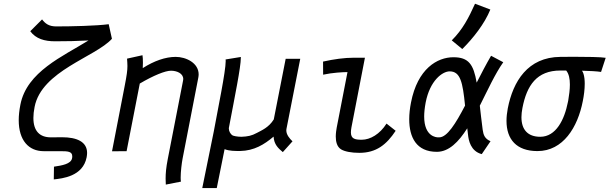

<svg xmlns="http://www.w3.org/2000/svg" viewBox="-20 -800 3225 1016"><path d="M202.6 -697.3 140.1 -634.8C169.9 -594.7 215.3 -581.5 271.5 -581.5C333.5 -581.5 384.3 -582.5 448.2 -585.9C312.5 -501.5 121.6 -420.4 87.9 -246.1C82 -216.3 79.1 -188.5 79.1 -164.1C79.1 -57.1 131.8 0 211.4 0H291H300.8C338.9 0 362.3 1.5 362.3 26.9C362.3 30.3 362.3 33.7 361.3 37.6C355.5 67.9 308.1 75.7 265.6 82L264.6 149.4C309.6 144.5 418.9 133.8 438.5 32.2C439.9 23.9 440.9 16.1 440.9 9.3C440.9 -50.3 385.7 -73.7 309.1 -73.7C307.6 -73.7 250.5 -73.2 249 -73.2C190.4 -73.2 156.7 -106.4 156.7 -175.8C156.7 -192.9 158.7 -212.4 163.1 -234.4C200.2 -425.3 484.9 -498 572.3 -594.7L555.2 -671.9C489.7 -663.1 357.4 -660.2 276.9 -660.2C237.3 -660.2 218.3 -676.8 202.6 -697.3Z M735.4 -439.5C735.8 -448.2 736.3 -459 736.3 -468.8C736.3 -485.4 735.4 -500.5 733.9 -507.8L652.3 -489.7C653.3 -474.1 654.3 -462.9 654.3 -450.7C654.3 -427.2 650.9 -401.9 639.6 -344.2L572.8 0.5L649.9 0L719.7 -357.9C792 -400.4 854 -425.8 884.8 -425.8C915 -425.8 949.7 -412.1 949.7 -381.8C949.7 -379.4 949.2 -376.5 948.7 -373.5L867.7 42C858.9 87.4 856.4 117.2 856.4 145C856.4 155.8 856.9 166 857.4 176.8L937.5 161.1C936.5 155.8 936 148.9 936 140.1C936 109.9 941.4 63.5 946.3 38.6L1029.3 -388.7C1030.3 -394.5 1031.2 -400.9 1031.2 -406.2C1031.2 -467.3 963.9 -499 909.7 -499C856 -499 795.4 -478 735.4 -439.5Z M1476.6 4.9 1527.8 -52.2C1512.7 -66.4 1495.1 -86.9 1495.1 -109.9C1495.1 -111.8 1495.1 -114.3 1495.6 -116.7L1568.8 -488.8H1491.7L1428.7 -168C1401.9 -125 1364.7 -110.4 1339.4 -96.7C1311.5 -81.5 1291 -77.6 1257.8 -76.2C1237.8 -76.2 1213.9 -80.1 1208 -85C1199.2 -92.8 1190.9 -105 1190.9 -120.6V-122.1C1223.6 -295.4 1254.4 -444.3 1254.4 -494.1V-498.5L1173.8 -485.4C1174.3 -482.9 1174.3 -480.5 1174.3 -477.1C1174.3 -421.4 1133.8 -228 1111.3 -104.5L1050.3 195.3H1127L1168.5 -10.7C1192.9 -1 1223.1 -1 1246.6 -1H1251C1324.7 -2.4 1378.4 -35.2 1427.7 -77.1C1430.2 -35.2 1452.6 -15.1 1476.6 4.9Z M1852.5 -494.6C1801.8 -494.6 1746.6 -486.8 1689.5 -474.1L1689.9 -404.8C1738.3 -415.5 1794.9 -418.5 1818.8 -418.5L1761.7 -124.5C1759.8 -112.8 1756.8 -95.7 1756.8 -77.6C1756.8 -51.3 1762.7 -23.4 1784.7 -9.8C1803.7 2 1839.8 8.8 1881.3 8.8C1971.2 8.8 2025.4 -34.7 2073.7 -107.9L2025.4 -146C1990.2 -90.3 1939.5 -60.5 1894 -60.5C1857.4 -60.5 1836.9 -65.9 1836.9 -99.6C1836.9 -106.9 1837.9 -116.2 1839.8 -126.5C1839.8 -126.5 1885.3 -361.3 1911.1 -494.6Z M2370.6 -586.4 2426.3 -540.5C2483.4 -597.2 2544.4 -674.3 2574.7 -749.5L2493.7 -780.3C2460 -705.6 2428.2 -643.6 2370.6 -586.4ZM2232.4 -257.3C2254.9 -374 2321.3 -422.4 2359.4 -422.4C2416.5 -422.4 2428.7 -363.8 2440.9 -241.2C2391.1 -145.5 2345.7 -73.2 2304.2 -73.2H2297.9C2290.5 -73.2 2224.6 -75.7 2224.6 -183.6C2224.6 -204.1 2227.1 -228.5 2232.4 -257.3ZM2519 -240.7C2560.5 -322.8 2599.6 -409.2 2643.1 -470.7L2578.6 -504.9C2552.2 -459.5 2526.9 -411.1 2502.4 -362.8C2485.8 -459 2460 -497.1 2379.4 -497.1C2293.9 -497.1 2189.5 -436.5 2154.8 -257.3C2148.9 -227.1 2145.5 -197.3 2145.5 -168.9C2145.5 -73.7 2183.1 3.4 2291.5 3.4C2355.5 3.4 2406.7 -48.8 2452.6 -121.1C2454.1 -110.4 2455.1 -99.1 2456.5 -87.9C2459.5 -58.6 2469.7 0 2529.3 15.6L2575.7 -52.7C2545.9 -65.4 2538.1 -85 2534.2 -113.3C2527.8 -160.6 2523.4 -203.1 2519 -240.7Z M2976.1 -426.8C2990.7 -409.2 2995.6 -382.8 2995.6 -352.5C2995.6 -326.2 2991.7 -296.4 2986.8 -267.6C2986.3 -264.6 2985.4 -261.7 2984.9 -258.8C2966.8 -167 2922.4 -76.2 2838.9 -76.2C2772.5 -76.2 2739.3 -114.3 2739.3 -179.7C2739.3 -194.8 2741.2 -211.4 2744.6 -229C2767.6 -348.1 2820.3 -426.8 2945.3 -426.8H2965.3ZM3059.6 -425.8C3099.6 -424.8 3139.2 -422.9 3160.6 -419.4L3185.1 -494.1C3161.1 -498.5 3079.6 -499.5 3017.6 -499.5C2982.4 -499.5 2953.6 -499 2945.3 -499C2772.5 -497.6 2694.8 -369.1 2667 -226.6C2662.6 -203.1 2660.2 -181.2 2660.2 -160.6C2660.2 -62 2713.4 -1 2823.2 -0.5H2824.2C2959.5 -0.5 3037.1 -126 3064 -265.1C3069.8 -293.5 3074.2 -326.7 3074.2 -356.9C3074.2 -376.5 3072.3 -395 3067.4 -410.2C3065.4 -416.5 3062.5 -421.9 3059.6 -425.8Z"/></svg>

Font: Fantasque Sans Mono
Style: RegItalic
Weight: 400
Italic angle: -11°
Monospace: yes
Designer: Jany Belluz
Version: Version 1.6.3